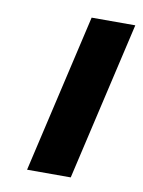

<svg xmlns="http://www.w3.org/2000/svg" viewBox="-62 -517 420 563"><g transform="rotate(10 148.0 -236.0)"><path d="M57 0 166 -472H296L187 0Z"/></g></svg>

Font: Coval
Style: ExtraBold Italic
Weight: 800
Foundry: Context Ltd
Version: Version 001.000